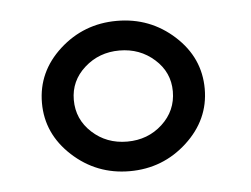

<svg xmlns="http://www.w3.org/2000/svg" viewBox="-33 -744 479 366"><g transform="rotate(-5 206.0 -561.0)"><path d="M107.4 -562Q107.4 -524.9 135 -499.5Q162.6 -474.1 202.1 -474.1Q241.7 -474.1 269.3 -499.5Q296.9 -524.9 296.9 -562Q296.9 -598.6 269 -623.5Q241.2 -648.4 202.1 -648.4Q163.1 -648.4 135.3 -623.5Q107.4 -598.6 107.4 -562ZM46.4 -561.5Q46.4 -621.1 92.5 -663.1Q138.7 -705.1 202.1 -705.1Q265.6 -705.1 311.8 -663.1Q357.9 -621.1 357.9 -561.5Q357.9 -502.4 311.8 -460Q265.6 -417.5 202.1 -417.5Q138.7 -417.5 92.5 -460Q46.4 -502.4 46.4 -561.5Z"/></g></svg>

Font: RGR Online_21
Style: Regular
Weight: 400
Italic angle: -12°
Designer: vernon adams
Foundry: vernon adams
Version: Version 1.000